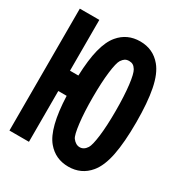

<svg xmlns="http://www.w3.org/2000/svg" viewBox="-176 -865 938 999"><g transform="rotate(30 293.0 -366.0)"><path d="M19.5 0V-732.4H136.7V-427.2H187Q190.4 -523.4 206.1 -585.4Q222.2 -649.4 252 -684.6Q300.3 -742.2 377.9 -742.2Q455.6 -742.2 503.9 -684.1Q538.6 -642.6 554.2 -564Q569.8 -485.4 569.8 -366.2Q569.8 -246.1 554.2 -168Q538.6 -89.8 503.9 -48.3Q455.6 9.8 377.9 9.8Q300.3 9.8 252 -47.9Q194.3 -116.2 187 -305.2H136.7V0ZM378.4 -625Q364.3 -625 354.5 -619.1Q345.2 -613.3 335.9 -599.6Q324.2 -581.5 316.4 -519.5Q308.6 -456.5 308.6 -365.2Q308.6 -277.3 316.4 -212.9Q324.2 -148.4 335.9 -132.3Q355 -107.4 378.9 -107.4Q403.8 -107.4 420.4 -133.3Q431.6 -150.9 439.5 -211.9Q447.3 -273.9 447.3 -365.2Q447.3 -454.6 439.5 -519Q432.1 -580.1 419.9 -600.1Q411.1 -614.3 401.4 -619.6Q392.1 -625 378.4 -625Z"/></g></svg>

Font: Consola Mono
Style: Bold
Weight: 700
Monospace: yes
Designer: Wojciech Kalinowski "wmk69" (wmk69@o2.pl)
Foundry: Wojciech Kalinowski "wmk69" (wmk69@o2.pl)
Version: Version 2.1.0